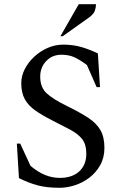

<svg xmlns="http://www.w3.org/2000/svg" viewBox="-20 -882 571 912"><path d="M264 10Q202 10 159 -1.5Q116 -13 70 -36L60 -200H76L125 -94Q161 -64 195 -50.5Q229 -37 264 -37Q323 -37 356.5 -68Q390 -99 390 -152Q390 -196 370.5 -221Q351 -246 314.5 -265.5Q278 -285 228 -310Q181 -334 148 -357Q115 -380 98 -410.5Q81 -441 81 -487Q81 -521 97.5 -553.5Q114 -586 142.5 -612.5Q171 -639 206.5 -654.5Q242 -670 280 -670Q326 -670 365 -659Q404 -648 445 -628L455 -468H439L393 -573Q358 -599 332 -610.5Q306 -622 272 -622Q228 -622 199.5 -592Q171 -562 171 -518Q171 -467 202 -438.5Q233 -410 299 -378Q360 -348 399 -322.5Q438 -297 457 -264Q476 -231 476 -180Q476 -133 456 -97.5Q436 -62 404.5 -38Q373 -14 335.5 -2Q298 10 264 10ZM267 -710 354 -862H436Q436 -847 430.5 -831Q425 -815 403 -799L278 -710Z"/></svg>

Font: Spectral
Style: Regular
Weight: 400
Designer: Jean-Baptiste Levee
Foundry: Production Type
Version: Version 2.001